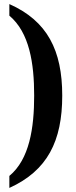

<svg xmlns="http://www.w3.org/2000/svg" viewBox="-20 -788 372 944"><path d="M26 136C213 51 286 -94 286 -318C286 -540 213 -685 26 -768V-711C125 -628 148 -476 148 -318C148 -159 125 -5 26 77Z"/></svg>

Font: Noto Serif Khmer ExtraCondensed
Style: Bold
Weight: 700
Width: 2
Designer: Danh Hong and the Monotype Design Team
Foundry: Monotype Imaging Inc.
Version: Version 2.004